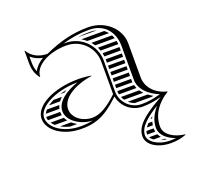

<svg xmlns="http://www.w3.org/2000/svg" viewBox="-110 -529 884 850"><g transform="rotate(-20 332.5 -104.0)"><path d="M328.4 -382H418.7C409.1 -384.6 398.6 -386 387 -386C366.7 -386 347.1 -384.6 328.4 -382ZM448.5 -368H340.9C348.9 -363.4 356.4 -358 363.3 -352H465.3C460.4 -358 454.8 -363.4 448.5 -368ZM474.5 -338H377.3C381.7 -333 385.7 -327.6 389.4 -322H481.5C479.6 -327.6 477.3 -333 474.5 -338ZM485.2 -308H397.3C399.9 -302.8 402.1 -297.5 404.1 -292H487.5C487.1 -297.5 486.3 -302.8 485.2 -308ZM488 -202V-218H412V-202ZM488 -188H412V-172H488ZM488 -158H412V-142H488ZM488 -128H412V-112H488.4C488.1 -114.6 488 -117.3 488 -120ZM488 -278H408.2C409.4 -272.8 410.4 -267.4 411 -262H488ZM488 -248H412C412 -247 412 -246 412 -245V-232H488ZM496.6 -82C494.2 -87.1 492.2 -92.5 490.8 -98H412C412.2 -92.5 412.8 -87.2 414 -82ZM504.7 -68H418.4C420.8 -62.3 423.8 -57 427.3 -52H517.8C512.9 -57 508.5 -62.4 504.7 -68ZM533.5 -38H439.8C447.6 -31.1 456.6 -25.6 466.6 -22H546.8C549.5 -22.5 552.3 -23.1 555 -23.7C547.4 -28 540.2 -32.8 533.5 -38ZM162.6 -22H195.6C187.4 -26.6 179.6 -32 172.7 -38H120.8C132.7 -31.2 146.7 -25.7 162.6 -22ZM79.7 -82H144.7C143.6 -86.8 143 -91.8 143 -97C143 -97.3 143 -97.7 143 -98H77C77 -97.7 77 -97.3 77 -97C77 -92.1 77.9 -87 79.7 -82ZM86.8 -68C90.6 -62.5 95.4 -57.1 101.1 -52H159.4C155.4 -57 152.1 -62.4 149.5 -68ZM169.8 -172H190.1C193.8 -174.6 197.7 -177.2 201.7 -179.6C190.3 -177.5 179.7 -174.9 169.8 -172ZM133.4 -158C123.2 -153 114.3 -147.6 106.8 -142H158.4C162.5 -147.7 167.4 -153 172.7 -158ZM91.3 -128C86.5 -122.7 82.9 -117.3 80.5 -112H144.6C145.8 -117.6 147.6 -122.9 150 -128ZM515.7 68C516.9 64.9 518.2 61.8 519.6 58.8C515.5 61.9 511.7 65 508.1 68ZM511.2 82H493.1C487.9 87.4 483.6 92.7 480.2 98H508C508.7 92.5 509.8 87.2 511.2 82ZM507 112H473C471.1 117.3 470.1 122.6 470 128H508.6C507.5 123.4 507 118.6 507 113.7C507 113.1 507 112.6 507 112ZM523.7 158C519.6 153 516.1 147.7 513.4 142H474.2C477.5 147.4 482.6 153 489.5 158ZM538 172H518.2C526.2 174.4 535.1 176.2 544.8 177.1C542.5 175.5 540.2 173.8 538 172ZM555.1 22.6C532.2 50.4 517 79 517 113.7C517 147.1 546.9 173 585.3 186C575.8 187.3 567.6 187.7 558 187.7C499.5 187.7 460 156.9 460 128.7C460 88.7 501.9 56 555.1 22.6ZM390 -245V-92C348 -52 308.1 -25 270 -25C220.3 -25 180 -57.3 180 -97C180 -149 246.7 -188 327 -200V-202C305.8 -205.7 287.6 -207.2 266.1 -207.2C149.6 -207.2 55 -157.9 55 -97C55 -40.7 123.1 5 207 5C235.3 5 259.6 2.5 286 -7C318.7 -18.7 350.7 -41 392 -79.7C401.7 -29.9 444.2 5 495 5C527 5 555.3 -0.3 584.6 -8.4L550 11.7C497.2 44.7 448 79.6 448 128.7C448 170.1 497.3 199.7 558 199.7C583.9 199.7 606 196.1 630 186.7V184.7C577.8 178.8 536 152.4 536 113.7C536 57.8 569.4 11.9 620 -19V-21C568 -32.4 530 -71.8 530 -120V-280C530 -350.7 465.9 -408 387 -408C311.4 -408 247.8 -390.2 178.3 -358.9C140.3 -358.9 107.1 -374.5 89 -406H87V-349C87 -320.4 93.3 -295.5 111 -274H113C113 -324.3 183.2 -365.1 269.7 -365.1C336.1 -365.1 390 -311.3 390 -245ZM153.4 -349.1C132.4 -336.9 116.2 -321.2 107.4 -302.6C101.3 -316.7 99 -331.5 99 -349V-374.8C114.2 -361.3 133 -352.9 153.4 -349.1ZM265 -13.1C246.5 -8.5 228.1 -7 207 -7C125.7 -7 67 -51.3 67 -97C67 -144.4 146.9 -193.2 259.9 -195.2C203.7 -175.7 153 -142.7 153 -97C153 -50 213.2 -13.4 265 -13.1ZM259.1 -376.9C300.2 -389.3 341.4 -396 387 -396C460.4 -396 498 -342.9 498 -280V-120C498 -76.1 535.9 -39.9 584.4 -20.8C552.8 -12 527 -7 495 -7C443.7 -7 402 -48.7 402 -100V-245C402 -317.9 342.7 -377.1 269.7 -377.1C266.5 -377.1 262.6 -377 259.1 -376.9Z"/></g></svg>

Font: SortefaxS02
Style: Medium
Weight: 500
Designer: gluk
Foundry: gluk
Version: Version 0.261